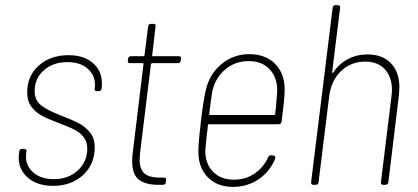

<svg xmlns="http://www.w3.org/2000/svg" viewBox="-20 -720 1627 748"><path d="M53 -105Q53 -115 54 -120L55 -130Q55 -134 58 -137Q61 -140 66 -140H74Q79 -140 81.5 -137Q84 -134 83 -130L82 -121Q81 -117 81 -110Q81 -73 110.5 -47.5Q140 -22 190 -22Q246 -22 283 -56Q320 -90 320 -141Q320 -169 305 -187Q290 -205 269 -215.5Q248 -226 208 -241Q168 -256 143.5 -269Q119 -282 102.5 -304Q86 -326 86 -360Q86 -425 131.5 -465Q177 -505 247 -505Q307 -505 342 -474.5Q377 -444 377 -395Q377 -384 376 -378V-375Q374 -365 365 -365H357Q347 -365 349 -375V-378Q350 -382 350 -390Q350 -428 321 -453Q292 -478 243 -478Q187 -478 151 -446.5Q115 -415 115 -365Q115 -329 141 -309Q167 -289 220 -269Q264 -252 288.5 -239Q313 -226 331 -203.5Q349 -181 349 -146Q349 -80 303.5 -38Q258 4 187 4Q126 4 89.5 -27Q53 -58 53 -105Z M674 -474H573Q570 -474 568 -470L526 -127Q524 -107 524 -100Q524 -60 543 -44Q562 -28 603 -28H619Q629 -28 627 -18L626 -10Q626 -6 623 -3Q620 0 615 0H597Q547 0 521 -20Q495 -40 495 -92Q495 -112 497 -124L539 -470Q539 -474 536 -474H486Q482 -474 479.5 -477Q477 -480 478 -484L479 -491Q479 -495 482 -498Q485 -501 490 -501H539Q543 -501 543 -505L557 -617Q559 -627 568 -627H578Q588 -627 586 -617L573 -505Q572 -504 573 -502.5Q574 -501 576 -501H677Q687 -501 685 -491L684 -484Q684 -480 681 -477Q678 -474 674 -474Z M1025 -108Q1029 -116 1038 -115L1046 -114Q1055 -112 1052 -102Q1032 -52 988 -22Q944 8 888 8Q826 8 789.5 -29.5Q753 -67 753 -127Q752 -153 760 -222L763 -251Q773 -333 782 -370Q796 -431 842.5 -470Q889 -509 951 -509Q1015 -509 1052 -471Q1089 -433 1089 -371Q1089 -350 1085.5 -317.5Q1082 -285 1077 -246Q1075 -236 1066 -236H794Q790 -236 790 -232Q788 -208 786 -199Q785 -183 783 -167.5Q781 -152 780 -138Q778 -85 808.5 -52.5Q839 -20 892 -20Q937 -20 972 -44Q1007 -68 1025 -108ZM807 -364 801 -323 795 -276Q795 -272 799 -272H1047Q1051 -272 1052 -276L1055 -302L1060 -364Q1061 -417 1031 -449.5Q1001 -482 949 -482Q896 -482 857.5 -449.5Q819 -417 807 -364Z M1536 -379Q1536 -370 1534 -348L1493 -10Q1491 0 1482 0H1472Q1468 0 1465.5 -3Q1463 -6 1464 -10L1505 -344Q1507 -360 1507 -368Q1507 -420 1479.5 -450Q1452 -480 1403 -480Q1347 -480 1308 -442.5Q1269 -405 1262 -341L1221 -10Q1221 -6 1218 -3Q1215 0 1210 0H1201Q1192 0 1192 -10L1276 -690Q1278 -700 1287 -700H1296Q1301 -700 1303.5 -697Q1306 -694 1305 -690L1274 -439Q1274 -433 1278 -437Q1300 -471 1335 -489.5Q1370 -508 1412 -508Q1470 -508 1503 -473.5Q1536 -439 1536 -379Z"/></svg>

Font: Barlow Semi Condensed Thin
Style: Italic
Weight: 250
Width: 4
Italic angle: -7°
Designer: Jeremy Tribby
Foundry: Tribby Type
Version: Version 1.408